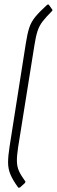

<svg xmlns="http://www.w3.org/2000/svg" viewBox="-20 -718 261 880"><path d="M63 141Q39 108 28 82Q17 56 17 26.5Q17 -3 24 -47L98 -517Q105 -563 114 -590.5Q123 -618 142 -641Q161 -664 196 -696Q201 -699 204 -696L219 -675Q221 -673 220.5 -671Q220 -669 218 -667Q191 -640 175.5 -620Q160 -600 152 -575.5Q144 -551 138 -512L63 -43Q57 -4 57.5 21Q58 46 67 66Q76 86 95 112Q97 114 96.5 116Q96 118 94 121L72 141Q67 144 63 141Z"/></svg>

Font: Sofia Sans Extra Condensed Light
Style: Italic
Weight: 300
Italic angle: -9°
Version: Version 4.100